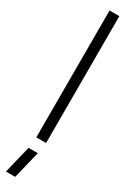

<svg xmlns="http://www.w3.org/2000/svg" viewBox="-242 -685 618 896"><g transform="rotate(30 67.5 -237.5)"><path d="M0 209 36.1 60.5H85.9L49.8 209ZM43 0V-683.6H95.7V0Z"/></g></svg>

Font: Post No Bills Colombo
Style: Regular
Weight: 400
Designer: Kosala Senevirathne, Siva Puranthara, Lasantha Premarathna, Tharique Azeez
Foundry: Mooniak
Version: Version 1.220 ; ttfautohint (v1.6)